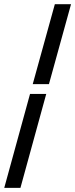

<svg xmlns="http://www.w3.org/2000/svg" viewBox="-38 -712 359 918"><path d="M-17.7 186.3 105.6 -262.9H183.1L59.7 186.3ZM118.5 -309.7 224.2 -691.9H301.6L196 -309.7Z"/></svg>

Font: Playfair 5pt SemiExpanded Light
Style: Italic
Weight: 300
Width: 6
Italic angle: -15.6°
Designer: Claus Eggers Sørensen
Foundry: Claus Eggers Sørensen
Version: Version 2.203